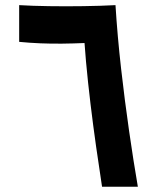

<svg xmlns="http://www.w3.org/2000/svg" viewBox="-20 -713 626 733"><path d="M369.6 0Q358.4 -72.3 346.9 -153.3Q335.4 -234.4 325.4 -317.4Q315.4 -400.4 308.3 -478.5Q301.3 -556.6 298.3 -623L377 -553.2Q301.8 -547.4 217.5 -546.4Q133.3 -545.4 53.2 -553.2V-693.4Q103 -690.4 167 -689.5Q231 -688.5 297.6 -689.5Q364.3 -690.4 420.9 -693.4Q428.2 -576.2 442.1 -452.6Q456.1 -329.1 472.9 -212.6Q489.7 -96.2 506.3 0Z"/></svg>

Font: Cascadia Mono
Style: Regular
Weight: 400
Monospace: yes
Designer: Aaron Bell
Foundry: Saja Typeworks
Version: Version 2404.023